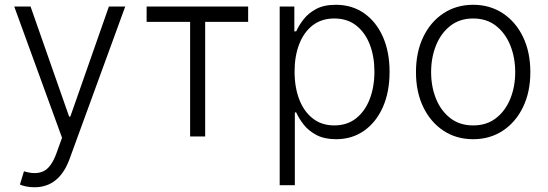

<svg xmlns="http://www.w3.org/2000/svg" viewBox="-20 -573 2302 806"><path d="M124.6 213.1Q105.8 213.1 89.5 209.7Q73.2 206.3 63.6 201.7L80.6 146Q128.6 161.2 161.8 146.1Q195 131 217.3 69.6L240.4 5.3L39.8 -545.5H108.3L270.2 -83.5H275.2L437.1 -545.5H505.7L271.7 95.2Q228.3 213.1 124.6 213.1Z M595.5 -481.2V-545.5H1021.7V-481.2H841.3V0H778.1V-481.2Z M1154.1 204.5V-545.5H1215.6V-441.4H1223.4Q1234.4 -465.9 1254.3 -491.7Q1274.1 -517.4 1307 -535.2Q1339.8 -552.9 1389.9 -552.9Q1457.4 -552.9 1508.2 -517.6Q1558.9 -482.2 1587.2 -418.9Q1615.4 -355.5 1615.4 -271.3Q1615.4 -186.8 1587.2 -123.2Q1558.9 -59.7 1508.3 -24.1Q1457.7 11.4 1391 11.4Q1341.6 11.4 1308.2 -6.4Q1274.9 -24.1 1254.6 -50.2Q1234.4 -76.3 1223.4 -101.2H1217.7V204.5ZM1216.6 -272.4Q1216.6 -206.7 1236.3 -155.5Q1256 -104.4 1293.3 -75.5Q1330.6 -46.5 1383.2 -46.5Q1437.5 -46.5 1475.1 -76.5Q1512.8 -106.5 1532.3 -157.7Q1551.8 -208.8 1551.8 -272.4Q1551.8 -335.2 1532.5 -385.7Q1513.1 -436.1 1475.7 -465.7Q1438.2 -495.4 1383.2 -495.4Q1329.9 -495.4 1292.8 -466.8Q1255.7 -438.2 1236.2 -388Q1216.6 -337.7 1216.6 -272.4Z M1966.3 11.4Q1895.6 11.4 1841.4 -24.5Q1787.3 -60.4 1756.7 -123.8Q1726.2 -187.1 1726.2 -270.2Q1726.2 -354 1756.7 -417.6Q1787.3 -481.2 1841.4 -517Q1895.6 -552.9 1966.3 -552.9Q2036.9 -552.9 2091.1 -517Q2145.2 -481.2 2175.8 -417.6Q2206.3 -354 2206.3 -270.2Q2206.3 -187.1 2175.8 -123.8Q2145.2 -60.4 2091.1 -24.5Q2036.9 11.4 1966.3 11.4ZM1966.3 -46.5Q2023.1 -46.5 2062.3 -77.1Q2101.6 -107.6 2122.2 -158.4Q2142.8 -209.2 2142.8 -270.2Q2142.8 -331.3 2122.2 -382.5Q2101.6 -433.6 2062.3 -464.5Q2023.1 -495.4 1966.3 -495.4Q1909.8 -495.4 1870.4 -464.5Q1831 -433.6 1810.4 -382.5Q1789.8 -331.3 1789.8 -270.2Q1789.8 -209.2 1810.4 -158.4Q1831 -107.6 1870.4 -77.1Q1909.8 -46.5 1966.3 -46.5Z"/></svg>

Font: Inter UI Light
Style: Regular
Weight: 300
Designer: Rasmus Andersson
Foundry: rsms
Version: 3.2;8d6f07862